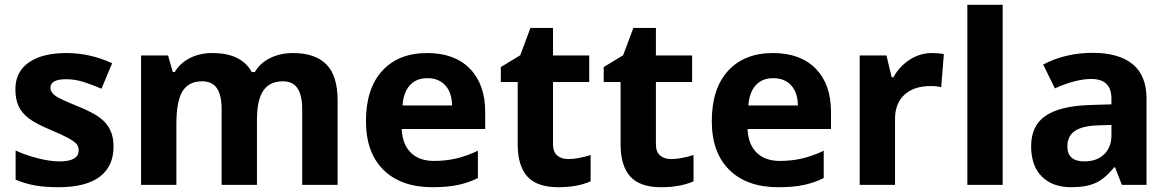

<svg xmlns="http://www.w3.org/2000/svg" viewBox="-20 -780 4932 810"><path d="M459 -162.1Q459 -78.1 400.6 -34.2Q342.3 9.8 226.1 9.8Q166.5 9.8 124.5 1.7Q82.5 -6.3 45.9 -22V-145Q87.4 -125.5 139.4 -112.3Q191.4 -99.1 231 -99.1Q312 -99.1 312 -146Q312 -163.6 301.3 -174.6Q290.5 -185.5 264.2 -199.5Q237.8 -213.4 193.8 -231.9Q130.9 -258.3 101.3 -280.8Q71.8 -303.2 58.3 -332.3Q44.9 -361.3 44.9 -403.8Q44.9 -476.6 101.3 -516.4Q157.7 -556.2 261.2 -556.2Q359.9 -556.2 453.1 -513.2L408.2 -405.8Q367.2 -423.3 331.5 -434.6Q295.9 -445.8 258.8 -445.8Q192.9 -445.8 192.9 -410.2Q192.9 -390.1 214.1 -375.5Q235.4 -360.8 307.1 -332Q371.1 -306.2 400.9 -283.7Q430.7 -261.2 444.8 -231.9Q459 -202.6 459 -162.1Z M1064 0H915V-318.8Q915 -377.9 895.3 -407.5Q875.5 -437 833 -437Q775.9 -437 750 -395Q724.1 -353 724.1 -256.8V0H575.2V-545.9H689L709 -476.1H717.3Q739.3 -513.7 780.8 -534.9Q822.3 -556.2 876 -556.2Q998.5 -556.2 1042 -476.1H1055.2Q1077.1 -514.2 1119.9 -535.2Q1162.6 -556.2 1216.3 -556.2Q1309.1 -556.2 1356.7 -508.5Q1404.3 -460.9 1404.3 -356V0H1254.9V-318.8Q1254.9 -377.9 1235.1 -407.5Q1215.3 -437 1172.9 -437Q1118.2 -437 1091.1 -397.9Q1064 -358.9 1064 -273.9Z M1783.2 -450.2Q1735.8 -450.2 1709 -420.2Q1682.1 -390.1 1678.2 -335H1887.2Q1886.2 -390.1 1858.4 -420.2Q1830.6 -450.2 1783.2 -450.2ZM1804.2 9.8Q1672.4 9.8 1598.1 -63Q1523.9 -135.7 1523.9 -269Q1523.9 -406.2 1592.5 -481.2Q1661.1 -556.2 1782.2 -556.2Q1897.9 -556.2 1962.4 -490.2Q2026.9 -424.3 2026.9 -308.1V-235.8H1674.8Q1677.2 -172.4 1712.4 -136.7Q1747.6 -101.1 1811 -101.1Q1860.4 -101.1 1904.3 -111.3Q1948.2 -121.6 1996.1 -144V-28.8Q1957 -9.3 1912.6 0.2Q1868.2 9.8 1804.2 9.8Z M2377.9 -108.9Q2417 -108.9 2471.7 -126V-15.1Q2416 9.8 2335 9.8Q2245.6 9.8 2204.8 -35.4Q2164.1 -80.6 2164.1 -170.9V-434.1H2092.8V-497.1L2174.8 -546.9L2217.8 -662.1H2313V-545.9H2465.8V-434.1H2313V-170.9Q2313 -139.2 2330.8 -124Q2348.6 -108.9 2377.9 -108.9Z M2812 -108.9Q2851.1 -108.9 2905.8 -126V-15.1Q2850.1 9.8 2769 9.8Q2679.7 9.8 2638.9 -35.4Q2598.1 -80.6 2598.1 -170.9V-434.1H2526.9V-497.1L2608.9 -546.9L2651.9 -662.1H2747.1V-545.9H2899.9V-434.1H2747.1V-170.9Q2747.1 -139.2 2764.9 -124Q2782.7 -108.9 2812 -108.9Z M3242.2 -450.2Q3194.8 -450.2 3168 -420.2Q3141.1 -390.1 3137.2 -335H3346.2Q3345.2 -390.1 3317.4 -420.2Q3289.6 -450.2 3242.2 -450.2ZM3263.2 9.8Q3131.3 9.8 3057.1 -63Q2982.9 -135.7 2982.9 -269Q2982.9 -406.2 3051.5 -481.2Q3120.1 -556.2 3241.2 -556.2Q3356.9 -556.2 3421.4 -490.2Q3485.8 -424.3 3485.8 -308.1V-235.8H3133.8Q3136.2 -172.4 3171.4 -136.7Q3206.5 -101.1 3270 -101.1Q3319.3 -101.1 3363.3 -111.3Q3407.2 -121.6 3455.1 -144V-28.8Q3416 -9.3 3371.6 0.2Q3327.1 9.8 3263.2 9.8Z M3911.6 -556.2Q3941.9 -556.2 3961.9 -551.8L3950.7 -412.1Q3932.6 -417 3906.7 -417Q3835.4 -417 3795.7 -380.4Q3755.9 -343.8 3755.9 -277.8V0H3606.9V-545.9H3719.7L3741.7 -454.1H3749Q3774.4 -500 3817.6 -528.1Q3860.8 -556.2 3911.6 -556.2Z M4210 0H4061V-759.8H4210Z M4712.9 0 4684.1 -74.2H4680.2Q4642.6 -26.9 4602.8 -8.5Q4563 9.8 4499 9.8Q4420.4 9.8 4375.2 -35.2Q4330.1 -80.1 4330.1 -163.1Q4330.1 -250 4390.9 -291.3Q4451.7 -332.5 4574.2 -336.9L4668.9 -339.8V-363.8Q4668.9 -446.8 4584 -446.8Q4518.6 -446.8 4430.2 -407.2L4380.9 -507.8Q4475.1 -557.1 4589.8 -557.1Q4699.7 -557.1 4758.3 -509.3Q4816.9 -461.4 4816.9 -363.8V0ZM4668.9 -252.9 4611.3 -251Q4546.4 -249 4514.6 -227.5Q4482.9 -206.1 4482.9 -162.1Q4482.9 -99.1 4555.2 -99.1Q4606.9 -99.1 4637.9 -128.9Q4668.9 -158.7 4668.9 -208Z"/></svg>

Font: Zoram GWebM
Style: Bold
Weight: 700
Foundry: Ascender Corporation
Version: Version 1.000